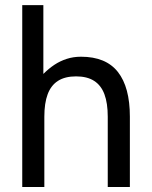

<svg xmlns="http://www.w3.org/2000/svg" viewBox="-20 -743 604 763"><path d="M408.2 0H496.1V-279.3Q496.1 -396.5 448.5 -457Q400.9 -517.6 301.8 -517.6Q271.5 -517.6 245.1 -509Q218.8 -500.5 196 -485.4Q173.3 -470.2 152.3 -449.2V-722.7H68.4V0H156.2V-279.3Q156.2 -333 169.4 -368.4Q182.6 -403.8 210.4 -421.6Q238.3 -439.5 282.2 -439.5Q326.2 -439.5 354 -421.6Q381.8 -403.8 395 -368.4Q408.2 -333 408.2 -279.3Z"/></svg>

Font: Giphurs
Style: Regular
Weight: 400
Version: Version 2.010